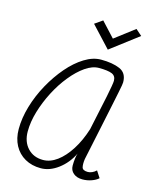

<svg xmlns="http://www.w3.org/2000/svg" viewBox="-125 -928 850 1029"><g transform="rotate(15 300.0 -413.0)"><path d="M495 -53 519 -16Q505 -3 481 5.5Q457 14 431 14Q400 14 381 -2Q362 -18 362 -44Q362 -65 364.5 -84Q367 -103 371 -113Q343 -56 296 -21Q249 14 200 14Q150 14 112 -7.5Q74 -29 53 -68Q32 -107 32 -159Q32 -220 51.5 -286Q71 -352 105 -413.5Q139 -475 181.5 -524.5Q224 -574 271 -603Q318 -632 363 -632Q426 -632 467 -614.5Q508 -597 508 -545Q508 -541 506 -527.5Q504 -514 498 -486Q492 -458 482 -408.5Q472 -359 455.5 -282Q439 -205 416 -95Q412 -67 416 -49.5Q420 -32 449 -32Q460 -32 472.5 -37.5Q485 -43 495 -53ZM200 -32Q240 -32 278 -60Q316 -88 348.5 -139Q381 -190 402 -257Q428 -376 443 -450Q458 -524 458 -540Q458 -567 435.5 -576.5Q413 -586 363 -586Q327 -586 288 -559Q249 -532 212 -486.5Q175 -441 146 -385Q117 -329 99.5 -270.5Q82 -212 82 -159Q82 -102 114.5 -67Q147 -32 200 -32ZM383 -693 276 -808 319 -838 394 -757 503 -840 537 -810Z"/></g></svg>

Font: Victor Mono Thin
Style: Italic
Weight: 100
Italic angle: -12°
Monospace: yes
Designer: Rune Bjørnerås
Version: Version 1.561;gftools[0.9.30]